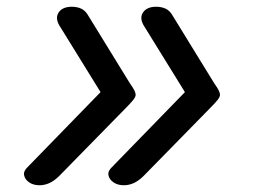

<svg xmlns="http://www.w3.org/2000/svg" viewBox="-20 -534 765 569"><path d="M97 15Q79 15 66.5 6.5Q54 -2 51.5 -14.5Q49 -27 62 -39L278 -261L155 -460Q143 -482 154.5 -498Q166 -514 193 -514Q208 -514 220.5 -508.5Q233 -503 242 -487L365 -287Q375 -273 378.5 -265.5Q382 -258 382 -253Q382 -247 375 -238Q368 -229 351 -212L156 -13Q141 2 126.5 8.5Q112 15 97 15ZM347 15Q329 15 316.5 6.5Q304 -2 301.5 -14.5Q299 -27 312 -39L528 -261L405 -460Q393 -482 404.5 -498Q416 -514 443 -514Q458 -514 470.5 -508.5Q483 -503 492 -487L615 -287Q625 -273 628.5 -265.5Q632 -258 632 -253Q632 -247 625 -238Q618 -229 601 -212L406 -13Q391 2 376.5 8.5Q362 15 347 15Z"/></svg>

Font: Playwrite ZA
Style: Regular
Weight: 400
Designer: Veronika Burian, José Scaglione
Foundry: TypeTogether
Version: Version 1.002